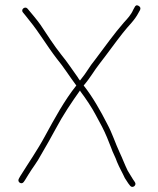

<svg xmlns="http://www.w3.org/2000/svg" viewBox="-20 -706 604 732"><path d="M508 -684C501 -688 496 -685 493 -678L488 -669C480 -650 466 -635 453 -621C416 -579 377 -524 343 -479C319 -450 313 -433 285 -399C282 -402 279 -407 276 -412C254 -442 238 -468 214 -497C186 -532 158 -576 134 -612C123 -628 96 -660 85 -673C76 -684 57 -670 68 -658C76 -648 79 -645 92 -628C129 -583 159 -531 196 -483C224 -449 244 -416 271 -380C226 -324 188 -254 152 -188C123 -134 88 -84 57 -34L52 -25C44 -12 63 0 71 -13L77 -22C80 -27 84 -33 88 -40C103 -65 122 -88 136 -115C157 -150 172 -178 193 -216C220 -267 253 -316 285 -361L287 -357C296 -345 307 -330 318 -313C340 -280 350 -257 369 -223C382 -198 395 -166 404 -142C409 -126 421 -105 426 -89C435 -67 447 -47 456 -27C461 -20 465 -13 469 -7L476 2C485 14 503 0 494 -12C485 -24 475 -43 467 -55C456 -77 447 -102 436 -125C420 -159 408 -198 389 -233C363 -284 333 -337 299 -380C327 -413 338 -436 361 -465C390 -502 418 -542 448 -580C471 -610 492 -626 509 -659L514 -668C517 -675 515 -680 508 -684Z"/></svg>

Font: Electronic
Style: ExLt
Weight: 200
Version: Version 1.011